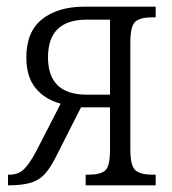

<svg xmlns="http://www.w3.org/2000/svg" viewBox="-20 -556 517 576"><path d="M4 0V-32H9Q35 -32 52 -48.5Q69 -65 89 -103L162 -245Q114 -258 86.5 -292Q59 -326 59 -384Q59 -461 106.5 -498.5Q154 -536 233 -536H447V-504H436Q402 -504 386.5 -491.5Q371 -479 371 -428V-108Q371 -58 386.5 -45Q402 -32 436 -32H447V0H237V-32H247Q281 -32 295.5 -44.5Q310 -57 310 -106V-234H223L148 -86Q131 -52 114 -33.5Q97 -15 71.5 -7.5Q46 0 4 0ZM240 -272H310V-497H240Q124 -497 124 -384Q124 -272 240 -272Z"/></svg>

Font: Noto Serif Condensed Light
Style: Regular
Weight: 300
Width: 3
Designer: Monotype Design Team
Foundry: Monotype Imaging Inc.
Version: Version 2.013